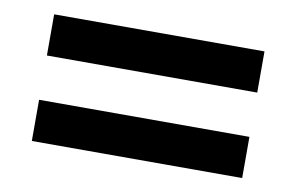

<svg xmlns="http://www.w3.org/2000/svg" viewBox="-44 -566 659 427"><g transform="rotate(10 286.0 -352.0)"><path d="M48 -402V-495H523V-402ZM48 -209V-302H523V-209Z"/></g></svg>

Font: Noto Sans Medefaidrin SemiBold
Style: Regular
Weight: 600
Designer: Dalton Maag Ltd
Foundry: Dalton Maag Ltd
Version: Version 1.002; ttfautohint (v1.8.4.7-5d5b)